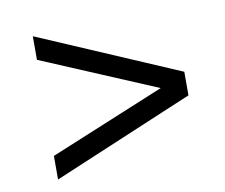

<svg xmlns="http://www.w3.org/2000/svg" viewBox="-55 -572 640 545"><g transform="rotate(-10 265.0 -299.5)"><path d="M477 -332 71 -506V-438L403 -298L71 -161V-93L477 -264Z"/></g></svg>

Font: SnT
Style: Regular
Weight: 400
Designer: Natanael Gama
Version: Version 1.001;PS 001.001;hotconv 1.0.70;makeotf.lib2.5.58329